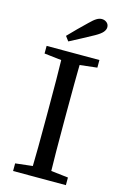

<svg xmlns="http://www.w3.org/2000/svg" viewBox="-132 -935 634 992"><g transform="rotate(15 185.5 -438.5)"><path d="M127.7 -745.3Q151 -769.5 174.7 -793.2Q198.5 -816.9 221.7 -839Q242.9 -860.2 257.1 -868.7Q271.2 -877.2 284.5 -877.2Q299.9 -877.2 311.2 -867.8Q322.4 -858.4 322.4 -843.1Q322.4 -830.1 311.5 -816.8Q300.5 -803.6 272.1 -787.6Q240.6 -770.5 209.1 -753.5Q177.7 -736.5 146.3 -720.4ZM175.2 -55.8H195.7L326.7 -40.8V0H44.3V-40.8ZM175.2 -613.5 44.3 -628.5V-669.3H326.7V-628.5L195.7 -613.5ZM138.3 -310V-359.3Q138.3 -436.3 137.8 -514.3Q137.3 -592.3 135.3 -669.3H235.7Q233.7 -593.3 233.2 -515.8Q232.7 -438.3 232.7 -359.3V-310Q232.7 -233 233.2 -155Q233.7 -77 235.7 0H135.3Q137.3 -76 137.8 -153.5Q138.3 -231 138.3 -310Z"/></g></svg>

Font: Adobe Variable Font Prototype
Style: Regular
Weight: 389
Designer: Frank Grießhammer
Foundry: Adobe
Version: Version 1.004;hotconv 1.0.113;makeotfexe 2.5.65598